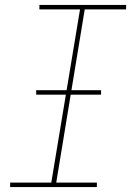

<svg xmlns="http://www.w3.org/2000/svg" viewBox="-20 -755 540 775"><path d="M21 0V-18H187L303 -717H139V-735H489V-717H322L207 -18H371V0ZM126 -373V-391H388V-373Z"/></svg>

Font: Iosevka SS04 Thin Oblique
Style: Regular
Weight: 100
Italic angle: -9°
Monospace: yes
Designer: Belleve Invis
Foundry: Belleve Invis
Version: Version 19.0.0; ttfautohint (v1.8.4)